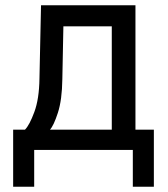

<svg xmlns="http://www.w3.org/2000/svg" viewBox="-20 -570 640 730"><path d="M30 140V-77H75Q92 -94 110.5 -144Q129 -194 130 -271L136 -550H495V-77H565V140H485V0H110V140ZM170 -77H405V-470H221L217 -269Q216 -190 200 -141Q184 -92 170 -77Z"/></svg>

Font: JetBrainsMono NF
Style: Regular
Weight: 400
Designer: Philipp Nurullin, Konstantin Bulenkov
Foundry: JetBrains
Version: Version 2.251; ttfautohint (v1.8.3);Nerd Fonts 2.2.2